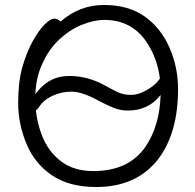

<svg xmlns="http://www.w3.org/2000/svg" viewBox="-20 -733 785 771"><path d="M366 18Q259 18 189.5 -28.5Q120 -75 86.5 -155Q53 -235 53 -319.5Q53 -404 69.5 -462.5Q86 -521 110 -565Q134 -609 158 -633.5Q182 -658 197.5 -658Q213 -658 223 -646Q299 -713 397 -713Q495 -713 560 -667.5Q625 -622 660 -543Q695 -464 695 -375Q695 -200 616 -95Q529 18 366 18ZM354 -46Q498 -46 565 -145Q621 -228 625 -351Q623 -350 622 -348Q574 -289 493 -289Q463 -289 435 -300.5Q407 -312 379 -327Q310 -365 268 -365Q226 -365 190 -348Q154 -331 136 -302Q130 -293 124 -290Q130 -238 147 -193Q172 -126 224 -86Q276 -46 354 -46ZM122 -355Q128 -362 134 -370Q183 -428 257.5 -428Q332 -428 401 -390Q428 -375 451.5 -363.5Q475 -352 506 -352Q537 -352 571.5 -372.5Q606 -393 621 -416Q622 -417 622 -418Q612 -501 566 -568Q506 -653 399 -653Q356 -653 307.5 -633Q259 -613 217 -573.5Q175 -534 149 -475Q125 -423 122 -355Z"/></svg>

Font: LXGW Bright TC
Style: Regular
Weight: 400
Designer: Christian Thalmann (Catharsis Fonts)
Foundry: LXGW / Christian Thalmann (Catharsis Fonts) / Fontworks Inc.
Version: Version 5.501